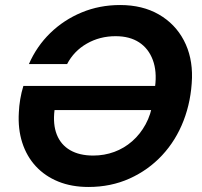

<svg xmlns="http://www.w3.org/2000/svg" viewBox="-20 -732 805 764"><path d="M332 12Q265 12 212 -9.5Q159 -31 122.5 -70.5Q86 -110 68.5 -164.5Q51 -219 55 -285Q56 -310 60.5 -337Q65 -364 73 -390H623L606 -294H197Q190 -237 206 -196.5Q222 -156 259 -134.5Q296 -113 351 -113Q395 -113 434.5 -127.5Q474 -142 506 -170Q538 -198 559.5 -237.5Q581 -277 588 -326L597 -387Q605 -448 588 -493.5Q571 -539 533.5 -563.5Q496 -588 440 -588Q377 -588 325.5 -558.5Q274 -529 247 -477H95Q126 -548 180 -600.5Q234 -653 305 -682.5Q376 -712 458 -712Q547 -712 612 -674.5Q677 -637 711.5 -571.5Q746 -506 744 -422Q741 -331 710.5 -252Q680 -173 625 -114Q570 -55 495.5 -21.5Q421 12 332 12Z"/></svg>

Font: DM Sans 18pt
Style: Bold Italic
Weight: 700
Italic angle: -10°
Designer: Colophon Foundry, Jonny Pinhorn
Foundry: Colophon Foundry
Version: Version 4.004;gftools[0.9.30]